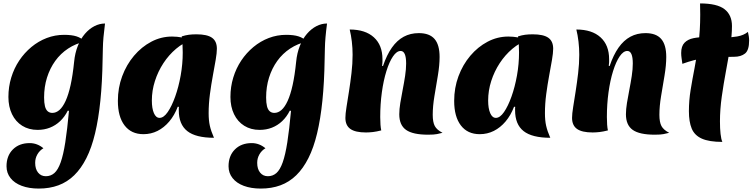

<svg xmlns="http://www.w3.org/2000/svg" viewBox="-20 -770 4386 1119"><path d="M375 -125Q357 -89 330.5 -64Q304 -39 271 -26Q238 -13 199 -13Q148 -13 109.5 -37Q71 -61 50 -104.5Q29 -148 29 -205Q29 -264 45.5 -318Q62 -372 92 -417Q122 -462 163 -496Q204 -530 252.5 -548.5Q301 -567 354 -567Q398 -567 426 -558Q454 -549 475 -528Q421 -516 377 -487Q333 -458 302 -415Q271 -372 254 -318Q237 -264 237 -202Q237 -171 242 -151Q247 -131 258 -121.5Q269 -112 285 -112Q307 -112 326.5 -129Q346 -146 362.5 -182Q379 -218 391.5 -274.5Q404 -331 412 -410Q417 -461 433.5 -502.5Q450 -544 475 -573Q500 -602 530 -617.5Q560 -633 592 -633Q586 -587 583 -552.5Q580 -518 579.5 -487.5Q579 -457 578 -423Q576 -291 565 -183.5Q554 -76 534 7.5Q514 91 483.5 151.5Q453 212 412.5 251.5Q372 291 320.5 310Q269 329 206 329Q149 329 106.5 313Q64 297 41 267.5Q18 238 18 199Q18 138 55 101Q92 64 153 64Q175 64 195 71.5Q215 79 233 94Q211 107 198 129.5Q185 152 185 179Q185 215 202 236Q219 257 247 257Q276 257 297 238.5Q318 220 333.5 176.5Q349 133 360.5 59.5Q372 -14 382 -124Z M1016 -148Q997 -98 966.5 -62Q936 -26 898 -7Q860 12 816 12Q745 12 706 -39Q667 -90 667 -182Q667 -258 692 -325.5Q717 -393 761 -445Q805 -497 862 -527Q919 -557 983 -557Q1011 -557 1042.5 -551.5Q1074 -546 1096 -537Q1048 -521 1006 -485.5Q964 -450 932.5 -402Q901 -354 883 -298Q865 -242 865 -184Q865 -138 877 -110.5Q889 -83 910 -83Q934 -83 957.5 -117Q981 -151 1001 -207Q1021 -263 1033 -330Q1045 -397 1045 -464Q1045 -491 1043.5 -515.5Q1042 -540 1039 -558Q1062 -565 1081 -567.5Q1100 -570 1125 -570Q1187 -570 1215.5 -550Q1244 -530 1244 -486Q1244 -462 1237 -421Q1230 -380 1220.5 -329Q1211 -278 1203.5 -221.5Q1196 -165 1196 -110Q1196 -68 1203 -37Q1210 -6 1227 33Q1121 33 1071.5 -6Q1022 -45 1022 -127Q1022 -138 1022 -141Q1022 -144 1023 -147Z M1669 -125Q1651 -89 1624.5 -64Q1598 -39 1565 -26Q1532 -13 1493 -13Q1442 -13 1403.5 -37Q1365 -61 1344 -104.5Q1323 -148 1323 -205Q1323 -264 1339.5 -318Q1356 -372 1386 -417Q1416 -462 1457 -496Q1498 -530 1546.5 -548.5Q1595 -567 1648 -567Q1692 -567 1720 -558Q1748 -549 1769 -528Q1715 -516 1671 -487Q1627 -458 1596 -415Q1565 -372 1548 -318Q1531 -264 1531 -202Q1531 -171 1536 -151Q1541 -131 1552 -121.5Q1563 -112 1579 -112Q1601 -112 1620.5 -129Q1640 -146 1656.5 -182Q1673 -218 1685.5 -274.5Q1698 -331 1706 -410Q1711 -461 1727.5 -502.5Q1744 -544 1769 -573Q1794 -602 1824 -617.5Q1854 -633 1886 -633Q1880 -587 1877 -552.5Q1874 -518 1873.5 -487.5Q1873 -457 1872 -423Q1870 -291 1859 -183.5Q1848 -76 1828 7.5Q1808 91 1777.5 151.5Q1747 212 1706.5 251.5Q1666 291 1614.5 310Q1563 329 1500 329Q1443 329 1400.5 313Q1358 297 1335 267.5Q1312 238 1312 199Q1312 138 1349 101Q1386 64 1447 64Q1469 64 1489 71.5Q1509 79 1527 94Q1505 107 1492 129.5Q1479 152 1479 179Q1479 215 1496 236Q1513 257 1541 257Q1570 257 1591 238.5Q1612 220 1627.5 176.5Q1643 133 1654.5 59.5Q1666 -14 1676 -124Z M2212 -385Q2234 -450 2264 -492.5Q2294 -535 2333 -556Q2372 -577 2421 -577Q2483 -577 2512.5 -543Q2542 -509 2542 -438Q2542 -390 2532 -330Q2522 -270 2512 -210.5Q2502 -151 2502 -101Q2502 -58 2514 -35.5Q2526 -13 2559 4Q2543 8 2526.5 11.5Q2510 15 2475 15Q2386 15 2346.5 -13Q2307 -41 2307 -104Q2307 -133 2313 -170Q2319 -207 2327 -247.5Q2335 -288 2341 -327.5Q2347 -367 2347 -400Q2347 -473 2315 -473Q2292 -473 2270.5 -441.5Q2249 -410 2232 -355.5Q2215 -301 2205.5 -232Q2196 -163 2196 -88Q2196 -63 2197.5 -43Q2199 -23 2202 -10Q2175 -3 2153.5 -0.5Q2132 2 2113 2Q2051 2 2022 -18.5Q1993 -39 1993 -83Q1993 -106 1999.5 -146.5Q2006 -187 2014 -238Q2022 -289 2028.5 -344Q2035 -399 2035 -451Q2035 -490 2030.5 -528Q2026 -566 2018 -598Q2109 -598 2159 -552.5Q2209 -507 2209 -425Q2209 -416 2209 -408Q2209 -400 2207 -386Z M2976 -148Q2957 -98 2926.5 -62Q2896 -26 2858 -7Q2820 12 2776 12Q2705 12 2666 -39Q2627 -90 2627 -182Q2627 -258 2652 -325.5Q2677 -393 2721 -445Q2765 -497 2822 -527Q2879 -557 2943 -557Q2971 -557 3002.5 -551.5Q3034 -546 3056 -537Q3008 -521 2966 -485.5Q2924 -450 2892.5 -402Q2861 -354 2843 -298Q2825 -242 2825 -184Q2825 -138 2837 -110.5Q2849 -83 2870 -83Q2894 -83 2917.5 -117Q2941 -151 2961 -207Q2981 -263 2993 -330Q3005 -397 3005 -464Q3005 -491 3003.5 -515.5Q3002 -540 2999 -558Q3022 -565 3041 -567.5Q3060 -570 3085 -570Q3147 -570 3175.5 -550Q3204 -530 3204 -486Q3204 -462 3197 -421Q3190 -380 3180.5 -329Q3171 -278 3163.5 -221.5Q3156 -165 3156 -110Q3156 -68 3163 -37Q3170 -6 3187 33Q3081 33 3031.5 -6Q2982 -45 2982 -127Q2982 -138 2982 -141Q2982 -144 2983 -147Z M3533 -385Q3555 -450 3585 -492.5Q3615 -535 3654 -556Q3693 -577 3742 -577Q3804 -577 3833.5 -543Q3863 -509 3863 -438Q3863 -390 3853 -330Q3843 -270 3833 -210.5Q3823 -151 3823 -101Q3823 -58 3835 -35.5Q3847 -13 3880 4Q3864 8 3847.5 11.5Q3831 15 3796 15Q3707 15 3667.5 -13Q3628 -41 3628 -104Q3628 -133 3634 -170Q3640 -207 3648 -247.5Q3656 -288 3662 -327.5Q3668 -367 3668 -400Q3668 -473 3636 -473Q3613 -473 3591.5 -441.5Q3570 -410 3553 -355.5Q3536 -301 3526.5 -232Q3517 -163 3517 -88Q3517 -63 3518.5 -43Q3520 -23 3523 -10Q3496 -3 3474.5 -0.5Q3453 2 3434 2Q3372 2 3343 -18.5Q3314 -39 3314 -83Q3314 -106 3320.5 -146.5Q3327 -187 3335 -238Q3343 -289 3349.5 -344Q3356 -399 3356 -451Q3356 -490 3351.5 -528Q3347 -566 3339 -598Q3430 -598 3480 -552.5Q3530 -507 3530 -425Q3530 -416 3530 -408Q3530 -400 3528 -386Z M4176 -63Q4176 -21 4179.5 10.5Q4183 42 4190 57Q4113 57 4070.5 38Q4028 19 4011.5 -20.5Q3995 -60 3995 -122Q3995 -184 4005 -245.5Q4015 -307 4028 -373.5Q4041 -440 4051 -516.5Q4061 -593 4061 -685Q4061 -701 4060.5 -717.5Q4060 -734 4060 -750Q4159 -750 4202.5 -716.5Q4246 -683 4246 -618Q4246 -564 4235.5 -497Q4225 -430 4211 -355.5Q4197 -281 4186.5 -206.5Q4176 -132 4176 -63ZM4339 -584Q4342 -572 4344 -559Q4346 -546 4346 -534Q4346 -477 4322 -458Q4298 -439 4258 -439Q4202 -439 4161 -437.5Q4120 -436 4087.5 -431.5Q4055 -427 4024 -419Q3993 -411 3957 -398Q3955 -413 3952.5 -429.5Q3950 -446 3950 -461Q3950 -501 3969.5 -521Q3989 -541 4021.5 -547.5Q4054 -554 4094 -554Q4120 -554 4147 -552.5Q4174 -551 4199 -551Q4239 -551 4276.5 -557.5Q4314 -564 4339 -584Z"/></svg>

Font: Merienda Black
Style: Regular
Weight: 900
Designer: Eduardo Rodriguez Tunni
Foundry: Eduardo Rodriguez Tunni
Version: Version 2.001